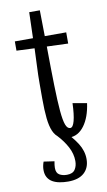

<svg xmlns="http://www.w3.org/2000/svg" viewBox="-97 -697 548 979"><g transform="rotate(-10 176.5 -207.5)"><path d="M30 0ZM220 15Q189 15 169 3.5Q149 -8 137.5 -34Q126 -60 121.5 -102Q117 -144 117 -205Q117 -221 117 -241Q117 -261 117 -282.5Q117 -304 117.5 -325Q118 -346 119 -365L123 -464L30 -468V-516H124L128 -650H183L185 -516H296V-458L186 -462Q187 -342 189 -260Q191 -178 195.5 -127.5Q200 -77 208.5 -54.5Q217 -32 232 -32Q246 -32 254.5 -64Q263 -96 265 -155L338 -142Q328 -70 296.5 -27.5Q265 15 220 15ZM194 -23Q237 18 261.5 57Q286 96 286 138Q286 183 257.5 209Q229 235 174 235Q151 235 130 231Q109 227 93.5 218Q78 209 69 193.5Q60 178 60 155Q60 135 68 113L123 121Q121 131 120 139.5Q119 148 119 155Q119 181 135 190.5Q151 200 174 200Q204 200 216 182Q228 164 228 138Q228 101 209 65Q190 29 158 -5Z"/></g></svg>

Font: Combo
Style: Regular
Weight: 400
Designer: Eduardo Rodriguez Tunni
Foundry: Eduardo Rodriguez Tunni
Version: Version 1.001